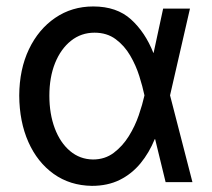

<svg xmlns="http://www.w3.org/2000/svg" viewBox="-20 -573 666 604"><path d="M269 11.7Q200.2 10.7 148.9 -25.9Q97.7 -62.5 69.3 -126.2Q41 -189.9 40.5 -272.5Q41 -355 71 -418Q101.1 -481 153.6 -516.8Q206.1 -552.7 273.4 -552.7Q347.2 -552.7 392.1 -512Q437 -471.2 462.4 -406.7H498L514.6 -274.4L585.4 0H501L434.1 -274.4Q428.7 -300.3 418.2 -333.7Q407.7 -367.2 389.6 -398.2Q371.6 -429.2 344 -449.7Q316.4 -470.2 277.3 -470.2Q235.4 -470.2 203.4 -444.8Q171.4 -419.4 153.3 -374.8Q135.3 -330.1 135.3 -272Q135.3 -214.8 152.3 -169.4Q169.4 -124 200.4 -97.9Q231.4 -71.8 272.5 -71.3Q310.1 -71.3 337.9 -92.3Q365.7 -113.3 385.3 -144.8Q404.8 -176.3 416.5 -210.4Q428.2 -244.6 434.1 -271.5L493.2 -545.9H577.6L514.6 -271.5L498 -135.3H466.8Q449.2 -92.3 421.9 -59.1Q394.5 -25.9 356.7 -7.1Q318.8 11.7 269 11.7Z"/></svg>

Font: Inter Cardless Tabular
Style: Regular
Weight: 400
Designer: Rasmus Andersson
Foundry: rsms
Version: Version 4.000;git-4fc901f